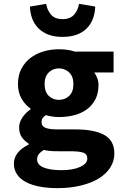

<svg xmlns="http://www.w3.org/2000/svg" viewBox="-20 -763 640 994"><path d="M277 211Q229 211 187.5 203.5Q146 196 116 180.5Q86 165 69 141Q52 117 52 84Q52 23 129 -15V-19Q108 -32 93.5 -52Q79 -72 79 -104Q79 -129 95.5 -154Q112 -179 138 -197V-201Q111 -219 92 -251.5Q73 -284 73 -328Q73 -373 90.5 -406.5Q108 -440 137 -462.5Q166 -485 204.5 -496.5Q243 -508 285 -508Q331 -508 367 -496H568V-388H468Q476 -377 483 -359.5Q490 -342 490 -323Q490 -280 474 -249Q458 -218 430.5 -197.5Q403 -177 365.5 -167Q328 -157 285 -157Q253 -157 217 -167Q206 -159 200.5 -151Q195 -143 195 -130Q195 -110 215 -101.5Q235 -93 279 -93H371Q469 -93 520.5 -64Q572 -35 572 32Q572 71 551 104Q530 137 492 160.5Q454 184 399 197.5Q344 211 277 211ZM285 -246Q316 -246 338 -266.5Q360 -287 360 -328Q360 -367 338 -388Q316 -409 285 -409Q254 -409 232.5 -388Q211 -367 211 -328Q211 -287 232.5 -266.5Q254 -246 285 -246ZM298 118Q358 118 395 101Q432 84 432 58Q432 34 410 27Q388 20 345 20H283Q256 20 238.5 18.5Q221 17 207 13Q188 25 180 36.5Q172 48 172 62Q172 90 205.5 104Q239 118 298 118ZM304 -572Q261 -572 230 -584Q199 -596 178 -617.5Q157 -639 146.5 -667.5Q136 -696 135 -729L219 -743Q224 -711 244 -687.5Q264 -664 304 -664Q344 -664 364 -687.5Q384 -711 389 -743L473 -729Q472 -696 461.5 -667.5Q451 -639 430.5 -617.5Q410 -596 378.5 -584Q347 -572 304 -572Z"/></svg>

Font: Source Code Pro
Style: Bold
Weight: 700
Monospace: yes
Designer: Paul D. Hunt, Teo Tuominen
Foundry: Adobe Systems Incorporated
Version: Version 2.030;PS 1.000;hotconv 16.6.51;makeotf.lib2.5.65220